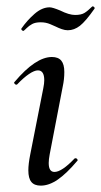

<svg xmlns="http://www.w3.org/2000/svg" viewBox="-20 -574 317 603"><path d="M69 -39Q69 -59 75 -89L116 -297Q119 -312 119 -322Q119 -353 99 -353Q88 -353 71 -341.5Q54 -330 34 -309Q33 -308 31 -308Q28 -308 25.5 -311.5Q23 -315 26 -317Q92 -395 143 -395Q163 -395 172.5 -383.5Q182 -372 182 -348Q182 -325 177 -302L136 -89Q133 -73 133 -62Q133 -34 151 -34Q174 -34 214 -76Q215 -77 217 -77Q221 -77 223 -73.5Q225 -70 222 -68Q189 -29 161.5 -10Q134 9 108 9Q88 9 78.5 -2.5Q69 -14 69 -39ZM53 -477Q51 -477 48.5 -479.5Q46 -482 47 -484Q65 -510 88.5 -530.5Q112 -551 136 -551Q145 -551 169 -541Q197 -527 216 -527Q235 -527 245.5 -533.5Q256 -540 270 -554H271Q274 -554 276 -551.5Q278 -549 277 -547Q249 -507 231 -493Q213 -479 193 -479Q184 -479 174 -482.5Q164 -486 154 -491Q152 -492 138 -498Q124 -504 108 -504Q91 -504 81 -498.5Q71 -493 64 -486Q57 -479 54 -477Z"/></svg>

Font: Cormorant Infant Medium
Style: Italic
Weight: 500
Italic angle: -10°
Designer: Christian Thalmann (Catharsis Fonts)
Foundry: Catharsis Fonts
Version: Version 4.000